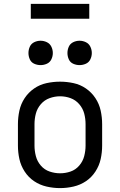

<svg xmlns="http://www.w3.org/2000/svg" viewBox="-20 -957 616 985"><path d="M288 8Q323 8 357.5 0Q392 -8 421 -27.5Q450 -47 469.5 -77Q489 -107 496.5 -141Q504 -175 504 -210V-320Q504 -355 496.5 -389.5Q489 -424 469.5 -453.5Q450 -483 421 -503Q392 -523 357.5 -530.5Q323 -538 288 -538Q253 -538 218.5 -530.5Q184 -523 155 -503Q126 -483 106.5 -453.5Q87 -424 79.5 -389.5Q72 -355 72 -320V-210Q72 -175 79.5 -141Q87 -107 106.5 -77Q126 -47 155 -27.5Q184 -8 218.5 0Q253 8 288 8ZM288 -68Q261 -68 234.5 -77Q208 -86 189.5 -107.5Q171 -129 164 -156Q157 -183 157 -210V-320Q157 -348 164 -374.5Q171 -401 189.5 -422.5Q208 -444 234.5 -453.5Q261 -463 288 -463Q316 -463 342 -453.5Q368 -444 386.5 -422.5Q405 -401 412 -374.5Q419 -348 419 -320V-210Q419 -183 412 -156Q405 -129 386.5 -107.5Q368 -86 342 -77Q316 -68 288 -68ZM388 -623Q405 -623 420.5 -630Q436 -637 443.5 -652.5Q451 -668 451 -685Q451 -702 443.5 -717.5Q436 -733 420.5 -740.5Q405 -748 388 -748Q371 -748 355.5 -740.5Q340 -733 333 -717.5Q326 -702 326 -685Q326 -668 333 -652.5Q340 -637 355.5 -630Q371 -623 388 -623ZM188 -623Q205 -623 220.5 -630Q236 -637 243.5 -652.5Q251 -668 251 -685Q251 -702 243.5 -717.5Q236 -733 220.5 -740.5Q205 -748 188 -748Q171 -748 155.5 -740.5Q140 -733 133 -717.5Q126 -702 126 -685Q126 -668 133 -652.5Q140 -637 155.5 -630Q171 -623 188 -623ZM438 -861V-937H138V-861Z"/></svg>

Font: Iosevka Sparkle
Style: Regular
Weight: 400
Designer: Belleve Invis
Foundry: Belleve Invis
Version: Version 4.5.0; ttfautohint (v1.8.3)